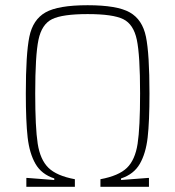

<svg xmlns="http://www.w3.org/2000/svg" viewBox="-20 -716 672 736"><path d="M81 -34H84L188 -26V-32Q139 -48 116 -88Q93 -128 86 -189Q79 -250 79 -358Q79 -509 92.5 -575Q106 -641 154.5 -668.5Q203 -696 316 -696Q429 -696 477.5 -668.5Q526 -641 539.5 -575Q553 -509 553 -358Q553 -250 546 -189Q539 -128 516 -88Q493 -48 444 -32V-26L548 -34H551V0H365V-29Q435 -42 466.5 -72.5Q498 -103 507.5 -165Q517 -227 517 -358Q517 -504 504.5 -563.5Q492 -623 452.5 -642.5Q413 -662 316 -662Q219 -662 179.5 -642.5Q140 -623 127.5 -563.5Q115 -504 115 -358Q115 -227 124.5 -165.5Q134 -104 165.5 -73Q197 -42 267 -29V0H81Z"/></svg>

Font: Saira Semi Condensed Thin
Style: Regular
Weight: 100
Width: 4
Designer: Hector Gatti with collaboration of the Omnibus-Type team
Foundry: Omnibus-Type
Version: Version 1.001; ttfautohint (v1.8)